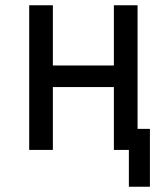

<svg xmlns="http://www.w3.org/2000/svg" viewBox="-20 -570 640 730"><path d="M91 0V-550H181V-321H413V-550H503V-80H550V140H470V0H413V-239H181V0Z"/></svg>

Font: JetBrainsMono NFM
Style: Regular
Weight: 400
Monospace: yes
Designer: Philipp Nurullin, Konstantin Bulenkov
Foundry: JetBrains
Version: Version 2.304; ttfautohint (v1.8.4.7-5d5b);Nerd Fonts 3.3.0